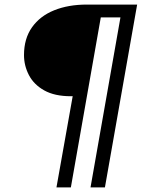

<svg xmlns="http://www.w3.org/2000/svg" viewBox="-20 -720 627 840"><path d="M227 100 298 -299H290Q219 -299 173.5 -324.5Q128 -350 106.5 -391.5Q85 -433 85 -479Q85 -551 120 -600.5Q155 -650 217 -675Q279 -700 360 -700H580L439 100H376L507 -644H421L290 100Z"/></svg>

Font: DM Sans 9pt Light
Style: Italic
Weight: 300
Italic angle: -10°
Version: Version 4.004;gftools[0.9.30]